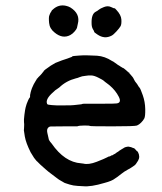

<svg xmlns="http://www.w3.org/2000/svg" viewBox="-20 -641 587 696"><path d="M451 -375Q450 -375 445 -381Q446 -381 451 -375ZM480 -90Q489 -73 480.5 -58.5Q472 -44 467 -41Q462 -38 459 -35.5Q456 -33 443 -26Q430 -19 419.5 -10.5Q409 -2 404.5 1Q400 4 397 6Q386 15 359 22Q309 37 281 34Q279 34 262 33Q245 32 232.5 28Q220 24 217 23Q214 22 212 21Q210 20 210 19.5Q210 19 202 15Q194 11 184 3Q174 -5 165.5 -11Q157 -17 144.5 -28Q132 -39 126 -44.5Q120 -50 117.5 -53Q115 -56 114.5 -56Q114 -56 113 -57Q111 -59 108.5 -62.5Q106 -66 105 -67L104 -68L91 -89Q74 -123 70 -146Q66 -169 66.5 -169Q67 -169 67 -173.5Q67 -178 67.5 -184.5Q68 -191 67 -198Q66 -205 68.5 -225Q71 -245 73 -252Q75 -259 76.5 -264Q78 -269 82 -277.5Q86 -286 87.5 -287Q89 -288 89 -291Q89 -294 89 -295.5Q89 -297 89.5 -299Q90 -301 90.5 -303Q91 -305 91 -306Q91 -307 92.5 -311.5Q94 -316 94 -316Q94 -316 95 -319Q96 -322 96.5 -323Q97 -324 98 -326Q99 -328 99 -328.5Q99 -329 102.5 -336Q106 -343 109.5 -348Q113 -353 113.5 -355Q114 -357 115.5 -357Q117 -357 117 -358Q117 -359 119 -361Q121 -363 121 -363Q121 -363 126 -368Q131 -373 131 -373.5Q131 -374 134.5 -378Q138 -382 138 -382Q137 -385 164 -403L181 -413L204 -422Q207 -423 213 -425Q219 -427 225 -429Q231 -431 231.5 -431.5Q232 -432 237 -433.5Q242 -435 242 -436.5Q242 -438 265 -439.5Q288 -441 292 -440.5Q296 -440 307 -440L332 -439Q360 -437 386 -420Q391 -418 391 -417.5Q391 -417 394.5 -415Q398 -413 403 -409Q408 -405 410.5 -404Q413 -403 414.5 -401.5Q416 -400 416.5 -400Q417 -400 421.5 -397Q426 -394 426.5 -394.5Q427 -395 436.5 -387Q446 -379 452 -372Q458 -365 460.5 -362Q463 -359 466 -352.5Q469 -346 473 -341.5Q477 -337 480 -331.5Q483 -326 486 -323Q489 -320 497.5 -296Q506 -272 506.5 -245.5Q507 -219 503 -211.5Q499 -204 491.5 -196.5Q484 -189 476.5 -186Q469 -183 387.5 -183Q306 -183 305.5 -184.5Q305 -186 286 -186Q267 -186 260 -183H215Q170 -183 163.5 -182.5Q157 -182 153 -176Q149 -170 152 -157.5Q155 -145 156 -140Q156 -133 167 -121Q214 -53 274 -49Q281 -48 282 -48Q301 -43 330.5 -54.5Q360 -66 368 -70.5Q376 -75 376.5 -74Q377 -73 381.5 -76Q386 -79 386 -78Q386 -77 389.5 -79.5Q393 -82 393.5 -82Q394 -82 396 -83Q398 -84 399 -85Q400 -86 403.5 -88.5Q407 -91 407 -90.5Q407 -90 410 -92.5Q413 -95 413 -95Q413 -95 415.5 -96.5Q418 -98 421 -100Q424 -102 427 -103.5Q430 -105 430 -105.5Q430 -106 432 -106.5Q434 -107 434.5 -107.5Q435 -108 440.5 -109Q446 -110 446 -109.5Q446 -109 450.5 -108.5Q455 -108 459 -106Q463 -104 465 -104Q467 -104 472 -98Q477 -92 477.5 -92.5Q478 -93 480 -90ZM255 -357Q220 -348 195 -324Q190 -320 186.5 -318Q183 -316 180 -313.5Q177 -311 173 -307Q143 -281 151 -264Q152 -261 168 -260Q184 -259 185 -259Q186 -259 214 -259Q242 -259 248 -260Q254 -261 266 -262Q278 -263 278 -264Q278 -265 288.5 -265Q299 -265 348.5 -265Q398 -265 402 -266Q422 -268 410.5 -290.5Q399 -313 378 -331Q375 -333 373 -335Q366 -340 361 -344Q356 -348 354.5 -349.5Q353 -351 337.5 -359Q322 -367 311.5 -367.5Q301 -368 301 -367.5Q301 -367 289 -366Q277 -365 269 -361.5Q261 -358 255 -357ZM118 -359Q121 -362 121 -362L120 -361ZM312 -557Q311 -591 328 -599Q334 -602 338.5 -606Q343 -610 357 -615.5Q371 -621 382.5 -615.5Q394 -610 395 -611Q396 -612 402 -605Q419 -587 420 -570Q421 -553 417 -546Q413 -539 402 -527Q391 -515 385 -512Q359 -498 333 -516Q321 -524 321.5 -525.5Q322 -527 317 -535Q312 -543 312 -557ZM171 -606Q192 -626 219 -620Q228 -618 235 -614Q272 -591 262 -554Q260 -544 259 -540Q258 -536 251 -527.5Q244 -519 235 -514Q207 -499 178 -523Q160 -537 158 -558Q156 -579 159 -585.5Q162 -592 162 -593Q162 -594 165 -598Q168 -602 167.5 -602.5Q167 -603 171 -606Z"/></svg>

Font: TT2020 Style E
Style: Regular
Weight: 400
Version: Version 00.2